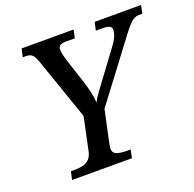

<svg xmlns="http://www.w3.org/2000/svg" viewBox="-126 -843 984 973"><g transform="rotate(-20 366.5 -357.0)"><path d="M101 0 111 -44H134Q156 -44 175.5 -48.5Q195 -53 209.5 -67Q224 -81 230 -110L267 -285L152 -617Q145 -636 138.5 -647.5Q132 -659 122 -664.5Q112 -670 92 -670H79L89 -714H369L360 -670H311Q290 -670 280 -663Q270 -656 270 -642Q270 -635 271.5 -625.5Q273 -616 275.5 -606Q278 -596 282 -583L326 -448Q336 -417 343.5 -384.5Q351 -352 352 -327Q362 -348 382 -374.5Q402 -401 429 -438L523 -565Q535 -581 542.5 -594.5Q550 -608 554 -620.5Q558 -633 558 -644Q558 -658 546.5 -664Q535 -670 507 -670H473L483 -714H733L724 -670H705Q690 -670 676.5 -662Q663 -654 648.5 -637.5Q634 -621 615 -596L379 -283L342 -110Q341 -104 339.5 -96Q338 -88 338 -83Q338 -59 358.5 -51.5Q379 -44 410 -44H433L424 0Z"/></g></svg>

Font: ET Text
Style: Italic
Weight: 470
Italic angle: -12°
Designer: Monotype Design Team
Foundry: Monotype Imaging Inc.
Version: Version 2.009